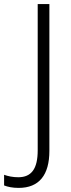

<svg xmlns="http://www.w3.org/2000/svg" viewBox="-93 -734 348 937"><path d="M-2 183C98 183 148 120 148 2V-714H91V0C91 89 61 131 -4 131C-30 131 -54 126 -73 119V171C-55 178 -32 183 -2 183Z"/></svg>

Font: Noto Sans SemiCondensed Light
Style: Regular
Weight: 300
Width: 4
Designer: Monotype Design Team
Foundry: Monotype Imaging Inc.
Version: Version 2.013